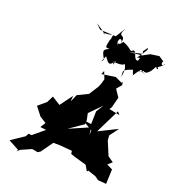

<svg xmlns="http://www.w3.org/2000/svg" viewBox="-208 -1400 1423 1563"><g transform="rotate(20 504.0 -618.0)"><path d="M830 -1152C851 -1150 809 -1103 775 -1048C800 -1061 805 -1061 791 -1028C749 -1024 760 -1103 726 -1095C705 -1067 714 -1100 628 -1133C591 -1074 586 -1136 590 -1086C566 -1166 627 -1157 610 -1108C642 -1215 553 -1135 607 -1239L554 -1154L416 -1161L374 -1202C463 -1146 488 -1120 447 -1147C522 -1146 521 -1160 532 -1155C508 -1091 557 -1050 521 -1120C508 -1044 495 -1039 543 -1040C493 -1018 489 -1012 528 -944C516 -918 501 -902 536 -974C567 -938 578 -895 624 -967C607 -896 614 -951 606 -954C700 -942 704 -971 696 -972C723 -936 716 -904 708 -847C715 -902 676 -912 779 -946C798 -876 805 -928 773 -875C856 -989 823 -977 885 -942C820 -979 806 -938 812 -943C885 -973 885 -985 860 -969C893 -935 935 -1001 949 -1041C952 -1001 995 -1022 941 -1045C923 -994 1029 -1083 1004 -1078C999 -1047 968 -1069 988 -1094L943 -1124L868 -1113L809 -1081L697 -1071L813 -1095L803 -1113ZM735 -825 728 -814 668 -843 549 -825 562 -856 587 -793 574 -749 562 -720 510 -639 419 -595 390 -530 394 -580 314 -472 241 -518 213 -461 145 -403 202 -330 258 -295 230 -250 282 -244 186 -164 159 -166 144 -139 31 -63 123 -13 115 3 139 -19 229 -59 279 -50 300 -63 373 -165H429L537 -156L541 -130L585 -115L681 -88L709 -40L719 -50L789 -26L819 -4L891 2L896 -125L846 -150L882 -182L833 -216L783 -335L780 -378L837 -455L676 -375L708 -440L780 -586L802 -561L708 -580L721 -599L745 -691L696 -764L684 -733L739 -798ZM627 -330 619 -389 442 -312 563 -395 566 -430 554 -489 653 -589 613 -526 610 -414 540 -423 557 -409 629 -366 626 -269 658 -306Z"/></g></svg>

Font: Hussar Lance
Style: Italic
Weight: 700
Foundry: Cannot Into Space Fonts, PlusOne Fonts
Version: Version 2.27